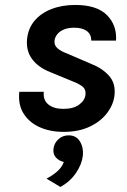

<svg xmlns="http://www.w3.org/2000/svg" viewBox="-20 -519 514 776"><path d="M237 14Q182.5 14 140.2 -5Q98 -24 75.2 -60.2Q52.5 -96.5 58 -148H157Q153.5 -114.5 175.5 -96.8Q197.5 -79 236 -79Q276.5 -79 299.5 -95.8Q322.5 -112.5 325.5 -136Q328 -158 312.5 -169.8Q297 -181.5 274 -190L182 -228Q134 -247 109.2 -281Q84.5 -315 89.5 -362Q94 -404.5 119.5 -435Q145 -465.5 187.5 -482.2Q230 -499 284 -499Q371.5 -499 412.2 -458Q453 -417 449 -355H349Q349 -380 331 -393.5Q313 -407 280 -407Q255.5 -407 238.2 -399.8Q221 -392.5 211.8 -381Q202.5 -369.5 200.5 -356Q198 -336.5 212.2 -324Q226.5 -311.5 248 -304L348 -261Q393 -243.5 420.2 -213.2Q447.5 -183 443 -136Q439.5 -98.5 414.2 -64Q389 -29.5 344 -7.8Q299 14 237 14ZM224 236.5 168 203Q192 190.5 211 174Q230 157.5 238 135.5Q219 131.5 206.5 118.2Q194 105 196 83Q198.5 60 215.8 44Q233 28 257.5 28Q288 28 303 52.5Q318 77 315 109.5Q311 145 287 180.2Q263 215.5 224 236.5Z"/></svg>

Font: Karla
Style: Bold Italic
Weight: 700
Italic angle: -8°
Designer: Jonathan Pinhorn
Version: Version 2.004;gftools[0.9.33]